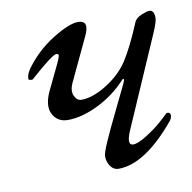

<svg xmlns="http://www.w3.org/2000/svg" viewBox="-57 -475 547 547"><g transform="rotate(-10 216.0 -202.0)"><path d="M212 -28Q212 -37 226 -69Q240 -101 266.5 -155Q293 -209 299 -222Q305 -235 302 -236Q300 -237 296 -232Q262 -195 214.5 -171.5Q167 -148 126 -148Q97 -148 83.5 -172Q70 -196 87 -235L123 -310Q131 -327 132 -332.5Q133 -338 126 -339Q114 -339 48 -280Q46 -278 40.5 -279Q35 -280 35 -283Q35 -297 47 -313Q81 -359 129 -388.5Q177 -418 202 -418Q237 -418 215 -373L157 -250Q147 -228 154 -213Q161 -198 174 -198Q206 -198 246 -222.5Q286 -247 310 -282Q335 -320 364 -390Q369 -401 385 -407.5Q401 -414 408 -414Q422 -414 422 -391Q422 -380 409 -350L294 -86Q278 -47 297 -47Q311 -47 337 -63.5Q363 -80 379.5 -94.5Q396 -109 405 -118Q406 -119 408 -119Q417 -119 417 -110Q417 -104 412 -96Q321 14 244 14Q230 14 221 1.5Q212 -11 212 -28Z"/></g></svg>

Font: EB Garamond 12
Style: Italic
Weight: 400
Italic angle: -17°
Version: Version 0.016; ttfautohint (v1.8.4)